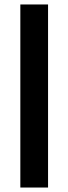

<svg xmlns="http://www.w3.org/2000/svg" viewBox="-20 -680 306 859"><path d="M71 159V-660H195V159Z"/></svg>

Font: Bricolage Grotesque 48pt Condensed ExtraBold
Style: Bold
Weight: 700
Version: Version 1.000;gftools[0.9.30]